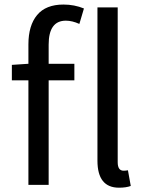

<svg xmlns="http://www.w3.org/2000/svg" viewBox="-20 -829 649 861"><path d="M107.4 -543V-629.9Q107.4 -714.8 146.5 -761.7Q185.5 -808.6 264.6 -808.6Q313.5 -808.6 356.4 -791L335.9 -721.7Q303.7 -736.3 275.4 -736.3Q198.2 -736.3 198.2 -628.9V-543H313.5V-468.8H198.2V0H107.4V-468.8H33.2V-538.1ZM553.7 -65.4 566.4 4.9Q545.9 12.7 513.7 12.7Q417 12.7 417 -108.4V-795.9H507.8V-101.6Q507.8 -63.5 534.2 -63.5Q543.9 -63.5 553.7 -65.4Z"/></svg>

Font: GenYoGothic TW TTF Regular
Style: Regular
Weight: 400
Version: Version 1.300